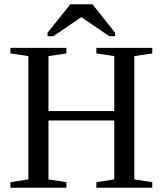

<svg xmlns="http://www.w3.org/2000/svg" viewBox="-20 -879 762 899"><path d="M28.8 0V-25.9L112.8 -39.1V-616.2L28.8 -628.9V-654.8H291V-628.9L207 -616.2V-358.9H515.1V-616.2L431.2 -628.9V-654.8H692.9V-628.9L608.9 -616.2V-39.1L692.9 -25.9V0H431.2V-25.9L515.1 -39.1V-314.9H207V-39.1L291 -25.9V0ZM202.6 -709.5V-725.6L309.1 -858.9H413.1L519 -725.6V-709.5H491.7L360.8 -798.8L230 -709.5Z"/></svg>

Font: Tinos
Style: Regular
Weight: 400
Designer: Steve Matteson
Foundry: Monotype Imaging Inc.
Version: Version 1.23